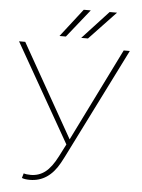

<svg xmlns="http://www.w3.org/2000/svg" viewBox="-60 -953 747 1010"><g transform="rotate(5 313.0 -448.0)"><path d="M326.2 -220.2 568.8 -710.9H601.1L309.1 -126.5L291.5 -93.3Q234.4 10.3 136.2 10.3Q108.4 10.3 93.8 3.9L101.1 -21Q114.7 -16.1 138.7 -16.1Q181.2 -16.1 214.6 -41.7Q248 -67.4 278.3 -127L311.5 -191.9L16.1 -710.9H48.8ZM477.5 -905.8H516.6L376 -757.3H340.3ZM340.8 -905.8H377.9L259.3 -757.3H225.6Z"/></g></svg>

Font: Roboto Thin
Style: Regular
Weight: 250
Designer: Google
Version: Version 2.134; 2016